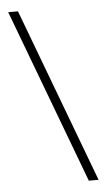

<svg xmlns="http://www.w3.org/2000/svg" viewBox="-52 -749 436 784"><g transform="rotate(-5 166.0 -357.0)"><path d="M52 -714H12L280 0H320Z"/></g></svg>

Font: Noto Sans Georgian ExtraLight
Style: Regular
Weight: 200
Designer: Monotype Design Team, Akaki Razmadze
Foundry: Google LLC
Version: Version 2.005